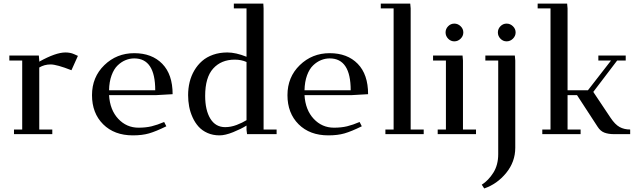

<svg xmlns="http://www.w3.org/2000/svg" viewBox="-20 -749 3559 1072"><path d="M32.2 -411.1V-439H196.8L199.2 -411.1V-404.8Q291 -456.1 345.2 -456.1Q372.6 -456.1 393.1 -446.8L415 -437L378.9 -356.9Q296.9 -389.2 262.2 -389.2Q228 -389.2 199.2 -372.1V-25.9H272V0H58.1V-25.9H104V-411.1Z M729.5 -452.1Q828.1 -452.1 886 -392.8Q943.8 -333.5 943.8 -223.1L850.6 -217.8H588.9Q593.8 -135.3 640.1 -85.7Q686.5 -36.1 753.4 -36.1Q794.4 -36.1 826.7 -43.9Q858.9 -51.8 896.5 -67.9L908.7 -43.9Q850.1 -15.1 812 -4.2Q773.9 6.8 721.7 6.8Q618.2 6.8 555.9 -55.2Q493.7 -117.2 493.7 -217.8Q493.7 -318.4 562.5 -385.3Q631.3 -452.1 729.5 -452.1ZM588.9 -245.1H846.7Q846.7 -422.9 729.5 -422.9Q704.6 -422.9 681.2 -413.3Q657.7 -403.8 637 -384Q616.2 -364.3 603 -328.4Q589.8 -292.5 588.9 -245.1Z M1030.3 -217.8Q1030.3 -255.9 1038.8 -290.8Q1047.4 -325.7 1065.2 -356Q1083 -386.2 1108.4 -408.4Q1133.8 -430.7 1169.9 -443.4Q1206.1 -456.1 1249.5 -456.1Q1296.4 -456.1 1356.4 -432.1V-702.1H1285.6V-729H1450.2L1451.7 -702.1V-25.9H1524.4V0H1359.4L1356.4 -23.9V-47.9Q1325.7 -28.8 1281.5 -11Q1237.3 6.8 1205.6 6.8Q1168.5 6.8 1138.4 -6.6Q1108.4 -20 1088.6 -42Q1068.8 -64 1055.4 -93.5Q1042 -123 1036.1 -154.1Q1030.3 -185.1 1030.3 -217.8ZM1125.5 -213.9Q1125.5 -133.8 1154.5 -86.4Q1183.6 -39.1 1237.3 -39.1Q1269 -39.1 1301.5 -51.5Q1334 -64 1356.4 -78.1V-402.8Q1327.6 -416 1290.5 -416Q1215.3 -416 1170.4 -366.5Q1125.5 -316.9 1125.5 -213.9Z M1820.8 -452.1Q1919.4 -452.1 1977.3 -392.8Q2035.2 -333.5 2035.2 -223.1L1941.9 -217.8H1680.2Q1685.1 -135.3 1731.4 -85.7Q1777.8 -36.1 1844.7 -36.1Q1885.7 -36.1 1918 -43.9Q1950.2 -51.8 1987.8 -67.9L2000 -43.9Q1941.4 -15.1 1903.3 -4.2Q1865.2 6.8 1813 6.8Q1709.5 6.8 1647.2 -55.2Q1585 -117.2 1585 -217.8Q1585 -318.4 1653.8 -385.3Q1722.7 -452.1 1820.8 -452.1ZM1680.2 -245.1H1938Q1938 -422.9 1820.8 -422.9Q1795.9 -422.9 1772.5 -413.3Q1749 -403.8 1728.3 -384Q1707.5 -364.3 1694.3 -328.4Q1681.2 -292.5 1680.2 -245.1Z M2106 -702.1V-729H2270.5L2272.9 -702.1V-25.9H2345.7V0H2131.8V-25.9H2177.7V-702.1Z M2397.9 -411.1V-439H2562.5L2564.9 -411.1V-25.9H2637.7V0H2423.8V-25.9H2469.7V-411.1ZM2482.2 -533Q2467.8 -547.9 2467.8 -567.9Q2467.8 -587.9 2482.2 -602.5Q2496.6 -617.2 2516.6 -617.2Q2536.6 -617.2 2551.8 -602.5Q2566.9 -587.9 2566.9 -567.9Q2566.9 -547.9 2551.8 -533Q2536.6 -518.1 2516.6 -518.1Q2496.6 -518.1 2482.2 -533Z M2669.9 282.2Q2707.5 258.3 2734.6 215.1Q2761.7 171.9 2761.7 111.8V-411.1H2689.9V-439H2854.5L2856.9 -411.1V76.2Q2856.9 154.3 2806.2 216.6Q2755.4 278.8 2683.6 303.2ZM2774.2 -533Q2759.8 -547.9 2759.8 -567.9Q2759.8 -587.9 2774.2 -602.5Q2788.6 -617.2 2808.6 -617.2Q2828.6 -617.2 2843.8 -602.5Q2858.9 -587.9 2858.9 -567.9Q2858.9 -547.9 2843.8 -533Q2828.6 -518.1 2808.6 -518.1Q2788.6 -518.1 2774.2 -533Z M2981.9 -702.1V-729H3146.5L3148.9 -702.1V-245.1H3262.7L3391.6 -411.1H3320.8V-439H3473.6V-411.1H3425.8L3292.5 -235.8L3388.7 -91.8Q3414.1 -53.7 3439.5 -39.8Q3464.8 -25.9 3498.5 -25.9V0H3408.7Q3377 0 3354.5 -8.5Q3332 -17.1 3316.9 -41L3201.7 -217.8H3148.9V-25.9H3221.7V0H3007.8V-25.9H3053.7V-702.1Z"/></svg>

Font: Dehuti
Style: Bold
Weight: 700
Version: Version 1.2